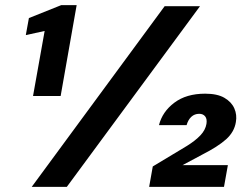

<svg xmlns="http://www.w3.org/2000/svg" viewBox="-20 -724 972 744"><path d="M108 -352 153 -604 80 -588 92 -654 217 -704H277L215 -352ZM103 0 618 -700H755L239 0ZM558 0 572 -79 705 -159Q737 -179 756.5 -199.5Q776 -220 780 -244Q783 -263 775 -273Q767 -283 752 -283Q734 -283 721.5 -271.5Q709 -260 703 -239H596Q609 -291 655.5 -326Q702 -361 775 -361Q822 -361 849.5 -345Q877 -329 888 -304Q899 -279 894 -251Q888 -213 856.5 -184.5Q825 -156 762 -124L687 -84H863L848 0Z"/></svg>

Font: DM Sans 9pt ExtraBold
Style: Italic
Weight: 800
Italic angle: -10°
Version: Version 4.004;gftools[0.9.30]